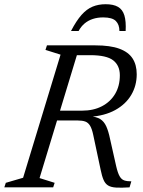

<svg xmlns="http://www.w3.org/2000/svg" viewBox="-38 -888 679 910"><path d="M350.5 -363.5Q405 -363.5 445.2 -384.5Q485.5 -405.5 507.8 -443.2Q530 -481 530 -531Q530 -577.5 498.5 -602Q467 -626.5 389.5 -626.5H262.5L279 -673H414Q484.5 -673 527.5 -657.2Q570.5 -641.5 590.2 -611.2Q610 -581 610 -536Q610 -482 584 -438Q558 -394 508.2 -366.5Q458.5 -339 386 -334V-337Q418.5 -335 436.8 -323.8Q455 -312.5 465.5 -289.5Q476 -266.5 483.5 -230L512.5 -101Q520 -68.5 528.8 -53Q537.5 -37.5 550.8 -33Q564 -28.5 584.5 -28.5L576 0Q536.5 2.5 512.2 1Q488 -0.5 474.2 -9Q460.5 -17.5 452.8 -35.5Q445 -53.5 439 -83.5L404 -248Q398 -277 389 -292Q380 -307 366 -312Q352 -317 330 -317H170L183.5 -363.5ZM149.5 -44 221 -21.5 214 0H-17.5L-10.5 -21.5L71.5 -45.5L249 -629L177.5 -651.5L184.5 -673H340.5ZM451 -805.5Q424 -805.5 402 -798.2Q380 -791 363 -776.8Q346 -762.5 334.5 -741H298.5Q324 -790 348.5 -817.5Q373 -845 400.8 -856.5Q428.5 -868 463 -868Q499.5 -868 521.2 -855.5Q543 -843 551.5 -815Q560 -787 557.5 -741H528Q528 -771.5 511 -788.5Q494 -805.5 451 -805.5Z"/></svg>

Font: Newsreader 17pt
Style: Italic
Weight: 400
Italic angle: -17°
Version: Version 1.003